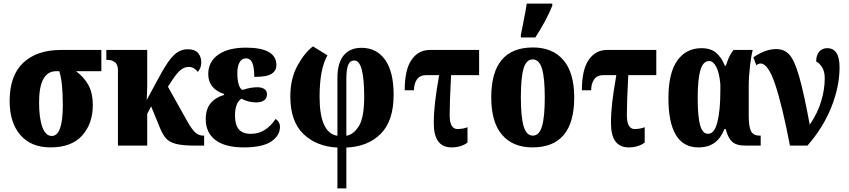

<svg xmlns="http://www.w3.org/2000/svg" viewBox="-20 -816 4760 1076"><path d="M34 -250Q34 -393 110.5 -464.5Q187 -536 321 -536H548V-417H406Q449 -386 474.5 -341Q500 -296 500 -226Q500 -123 440.5 -56.5Q381 10 263 10Q154 10 94 -59.5Q34 -129 34 -250ZM332 -226Q332 -359 312 -417H295Q199 -417 199 -242Q199 -153 217.5 -103.5Q236 -54 270 -54Q332 -54 332 -226Z M641 -421Q641 -455 623.5 -467.5Q606 -480 589 -480H576V-536H805V-337Q805 -309 802 -255L852 -348Q892 -424 920 -465Q948 -506 974 -523Q1000 -540 1032 -540Q1071 -540 1089.5 -519.5Q1108 -499 1108 -465Q1108 -437 1089 -413Q1081 -424 1067.5 -432.5Q1054 -441 1038 -441Q1014 -441 992.5 -424Q971 -407 942 -362L921 -330L1032 -132Q1055 -91 1074.5 -73.5Q1094 -56 1118 -56H1124V0H1072Q1002 0 965 -10Q928 -20 909 -42Q890 -64 872 -110L827 -220L805 -178V0H641Z M1133 -148Q1133 -205 1161 -238Q1189 -271 1236 -284V-289Q1147 -319 1147 -401Q1147 -470 1203 -509.5Q1259 -549 1358 -549Q1529 -549 1529 -451Q1529 -420 1502 -402.5Q1475 -385 1405 -385Q1405 -438 1394 -463.5Q1383 -489 1358 -489Q1335 -489 1322.5 -466.5Q1310 -444 1310 -405Q1310 -368 1318 -342Q1326 -316 1340 -312Q1383 -327 1422 -327Q1446 -327 1461 -317.5Q1476 -308 1476 -288Q1476 -265 1460 -253.5Q1444 -242 1414 -242Q1393 -242 1371 -248Q1349 -254 1333 -263Q1297 -240 1297 -168Q1297 -116 1318.5 -91Q1340 -66 1386 -66Q1469 -66 1524 -149Q1535 -143 1542 -131.5Q1549 -120 1549 -105Q1549 -56 1500 -23Q1451 10 1346 10Q1241 10 1187 -31.5Q1133 -73 1133 -148Z M1871 11Q1753 5 1680 -65.5Q1607 -136 1607 -276Q1607 -375 1647 -448Q1687 -521 1734 -556L1815 -506Q1771 -428 1771 -274Q1771 -70 1871 -55V-380Q1871 -463 1906 -505.5Q1941 -548 2006 -548Q2091 -548 2138.5 -480.5Q2186 -413 2186 -285Q2186 -139 2114 -66.5Q2042 6 1921 11V240H1871ZM2021 -273Q2021 -477 1966 -477Q1941 -477 1931 -451.5Q1921 -426 1921 -372V-55Q1962 -62 1991.5 -110Q2021 -158 2021 -273Z M2411 -126Q2411 -181 2418 -242.5Q2425 -304 2441 -395H2369Q2334 -395 2317 -371.5Q2300 -348 2300 -310H2248Q2248 -426 2286.5 -481Q2325 -536 2388 -536H2665V-395H2508Q2500 -247 2500 -172Q2500 -93 2543 -93Q2575 -93 2600 -103V-17Q2564 10 2510 10Q2411 10 2411 -126Z M2733 -270Q2733 -550 2967 -550Q3077 -550 3137.5 -479Q3198 -408 3198 -270Q3198 10 2964 10Q2854 10 2793.5 -60.5Q2733 -131 2733 -270ZM3033 -270Q3033 -379 3017.5 -431Q3002 -483 2965 -483Q2929 -483 2914 -431.5Q2899 -380 2899 -270Q2899 -161 2914.5 -108.5Q2930 -56 2966 -56Q3002 -56 3017.5 -108.5Q3033 -161 3033 -270ZM2899 -621 2910 -676Q2928 -765 2932 -796H3075V-784Q3043 -703 2980 -606H2899Z M3404 -126Q3404 -181 3411 -242.5Q3418 -304 3434 -395H3362Q3327 -395 3310 -371.5Q3293 -348 3293 -310H3241Q3241 -426 3279.5 -481Q3318 -536 3381 -536H3658V-395H3501Q3493 -247 3493 -172Q3493 -93 3536 -93Q3568 -93 3593 -103V-17Q3557 10 3503 10Q3404 10 3404 -126Z M3726 -267Q3726 -407 3775.5 -476.5Q3825 -546 3911 -546Q3963 -546 3993.5 -520Q4024 -494 4042 -448H4048Q4050 -453 4056 -471Q4062 -489 4070.5 -505Q4079 -521 4091 -536H4198Q4190 -505 4183 -445Q4176 -385 4176 -332V-166Q4176 -104 4189.5 -80Q4203 -56 4236 -56H4243V0H4160Q4105 0 4082 -22.5Q4059 -45 4047 -93H4040Q4020 -42 3984.5 -16Q3949 10 3894 10Q3726 10 3726 -267ZM4017 -308V-344Q4011 -409 3994 -441.5Q3977 -474 3954 -474Q3920 -474 3905 -422.5Q3890 -371 3890 -267Q3890 -163 3903.5 -114.5Q3917 -66 3948 -66Q3984 -66 4000.5 -132Q4017 -198 4017 -308Z M4243 -460Q4229 -460 4219 -450L4202 -495Q4270 -541 4330 -541Q4375 -541 4403.5 -510Q4432 -479 4458 -389.5Q4484 -300 4518 -117Q4562 -182 4582 -248.5Q4602 -315 4602 -377Q4602 -416 4586.5 -440Q4571 -464 4554 -471Q4554 -506 4570.5 -526Q4587 -546 4616 -546Q4685 -546 4685 -439Q4685 -330 4638.5 -214.5Q4592 -99 4505 0H4407Q4364 -224 4324.5 -342Q4285 -460 4243 -460Z"/></svg>

Font: Noto Serif CondBlack
Style: Regular
Weight: 900
Width: 3
Designer: Monotype Design Team
Foundry: Monotype Imaging Inc.
Version: Version 1.001